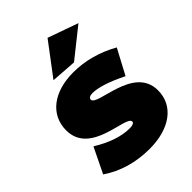

<svg xmlns="http://www.w3.org/2000/svg" viewBox="-227 -888 1006 1006"><g transform="rotate(-45 276.0 -385.0)"><path d="M312 -780 177 -601 319 -591 481 -720ZM459 -349 533 -488C451 -534 366 -557 279 -557C133 -557 38 -483 38 -368C38 -183 316 -204 316 -156C316 -146 303 -140 282 -140C221 -140 153 -163 80 -208L12 -68C88 -16 178 10 279 10C430 10 527 -63 527 -176C527 -360 243 -340 243 -391C243 -402 255 -409 274 -409C316 -409 378 -389 459 -349Z"/></g></svg>

Font: Montserrat-Arabic Black
Style: Regular
Weight: 900
Designer: Mohamed Gaber
Foundry: Kief Type Foundry
Version: Version 5.008;PS 005.008;hotconv 1.0.88;makeotf.lib2.5.64775